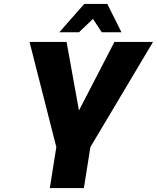

<svg xmlns="http://www.w3.org/2000/svg" viewBox="-20 -955 797 975"><path d="M266 -208 130 -742H318L381 -394L561 -742H757L439 -208L406 0H233ZM408 -935H525L597 -791H497L452 -859L381 -791H281Z"/></svg>

Font: Exo ExtraBold
Style: Italic
Weight: 800
Italic angle: -9°
Designer: Natanael Gama
Foundry: Natanael Gama
Version: Version 1.500; ttfautohint (v1.6)